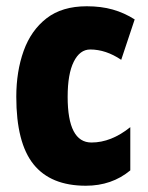

<svg xmlns="http://www.w3.org/2000/svg" viewBox="-20 -583 473 613"><path d="M254 10Q142 10 87 -58.5Q32 -127 32 -274Q32 -355 55.5 -420.5Q79 -486 128.5 -524.5Q178 -563 257 -563Q303 -563 340 -552.5Q377 -542 410 -521L367 -392Q318 -425 268 -425Q235 -425 215.5 -386Q196 -347 196 -274Q196 -128 272 -128Q335 -128 396 -177V-39Q337 10 254 10Z"/></svg>

Font: Noto Sans Malayalam ExtraCondensed Black
Style: Regular
Weight: 900
Width: 2
Designer: Jelle Bosma - Monotype Design Team
Foundry: Monotype Imaging Inc.
Version: Version 2.104; ttfautohint (v1.8.4.7-5d5b)